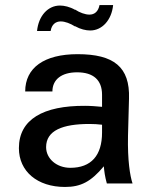

<svg xmlns="http://www.w3.org/2000/svg" viewBox="-20 -728 601 762"><path d="M385 -202C385 -111 342 -62 259 -62C205 -62 163 -98 163 -144C163 -210 228 -236 335 -236C354 -236 367 -235 385 -233ZM55 -140C55 -48 128 14 238 14C301 14 341 -7 392 -68C394 -47 396 -29 404 0H506C496 -30 486 -91 488 -189L492 -337C496 -462 432 -513 288 -513C155 -513 80 -459 80 -365H188C188 -413 225 -441 286 -441C351 -441 385 -410 385 -352V-304C364 -306 340 -308 318 -308C151 -309 55 -254 55 -140ZM181 -605C185 -631 201 -643 221 -643C238 -643 259 -635 278 -623V-689C257 -701 235 -706 218 -706C170 -706 133 -665 127 -605ZM375 -708C370 -682 355 -670 335 -670C318 -670 296 -678 278 -690V-624C299 -612 321 -607 338 -607C385 -607 423 -648 429 -708Z"/></svg>

Font: Perun Medium
Style: Regular
Weight: 500
Foundry: Copyright (c) Stefan Peev, Context Ltd, 2016
Version: Version 1.089